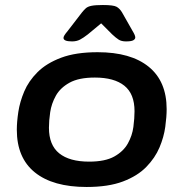

<svg xmlns="http://www.w3.org/2000/svg" viewBox="-20 -738 731 765"><path d="M325 7Q191 7 119 -51Q47 -109 47 -221Q47 -252 53 -292Q59 -332 76.5 -373.5Q94 -415 129.5 -450.5Q165 -486 223.5 -508Q282 -530 369 -530Q501 -530 572.5 -472Q644 -414 644 -303Q644 -273 638.5 -232.5Q633 -192 615.5 -150.5Q598 -109 563 -73Q528 -37 470 -15Q412 7 325 7ZM335 -94Q399 -94 435.5 -114.5Q472 -135 489.5 -166.5Q507 -198 511.5 -232.5Q516 -267 516 -295Q516 -364 475.5 -396.5Q435 -429 358 -429Q294 -429 257 -408.5Q220 -388 202.5 -356.5Q185 -325 180 -291Q175 -257 175 -229Q175 -160 216 -127Q257 -94 335 -94ZM267 -573Q233 -573 233 -587Q233 -591 236.5 -597Q240 -603 250 -615L307 -689Q315 -699 322.5 -705.5Q330 -712 345 -715Q360 -718 390 -718Q432 -718 444.5 -711Q457 -704 466 -689L508 -615Q519 -597 519 -589Q519 -582 511 -577.5Q503 -573 482 -573Q464 -573 453 -580Q442 -587 427 -601L383 -645L330 -601Q312 -587 298.5 -580Q285 -573 267 -573Z"/></svg>

Font: Asap Expanded Expanded SemiBold
Style: Italic
Weight: 600
Width: 7
Italic angle: -6°
Designer: Pablo Cosgaya
Foundry: Omnibus-Type
Version: Version 3.001; ttfautohint (v1.8.4.7-5d5b)